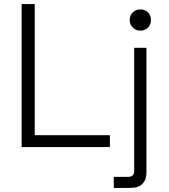

<svg xmlns="http://www.w3.org/2000/svg" viewBox="-20 -720 825 940"><path d="M86 0V-700H150V-58H518V0ZM537 200V146H607Q637 146 637 116V-486H697V124Q697 160 677.5 180Q658 200 619 200ZM667 -570Q645 -570 630 -585Q615 -600 615 -622Q615 -645 630 -659.5Q645 -674 667 -674Q690 -674 704.5 -659.5Q719 -645 719 -622Q719 -600 704.5 -585Q690 -570 667 -570Z"/></svg>

Font: Space Grotesk Light Light
Style: Regular
Weight: 300
Version: Version 2.000